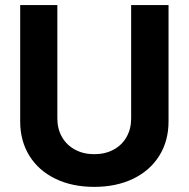

<svg xmlns="http://www.w3.org/2000/svg" viewBox="-20 -727 744 757"><path d="M644.5 -707V-248Q644.5 -171.4 607.9 -112.8Q571.3 -54.2 504.9 -22.2Q438.5 9.8 351.6 9.8Q264.6 9.8 198.5 -22.2Q132.3 -54.2 95.9 -112.8Q59.6 -171.4 59.6 -248V-707H206.1V-259.8Q206.1 -219.2 224.1 -187.3Q242.2 -155.3 275.4 -137.2Q308.6 -119.1 351.6 -119.1Q395 -119.1 428.2 -137.2Q461.4 -155.3 479.2 -187.3Q497.1 -219.2 497.1 -259.8V-707Z"/></svg>

Font: Pretendard JP
Style: Bold
Weight: 700
Designer: Base glyphs from Inter by Rasmus Andersson; Hangeul glyphs from Noto Sans CJK(Source Han Sans) by Jang Soo-young and Kan
Foundry: Kil Hyung-jin
Version: Version 1.309